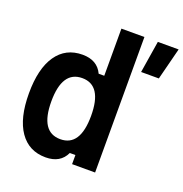

<svg xmlns="http://www.w3.org/2000/svg" viewBox="-150 -980 1076 1129"><g transform="rotate(20 388.0 -416.0)"><path d="M257 16Q152 16 94.5 -67Q37 -150 37 -305Q37 -460 94.5 -543Q152 -626 257 -626Q349 -626 383 -553H418V-848H562V0H418V-57H383Q349 16 257 16ZM614 -648 646 -848H776L725 -648ZM426 -305Q426 -496 302 -496Q177 -496 177 -305Q177 -114 302 -114Q426 -114 426 -305Z"/></g></svg>

Font: Martian Mono SemiBold
Style: Regular
Weight: 600
Monospace: yes
Designer: Roman Shamin
Foundry: Evil Martians
Version: Version 1.000; ttfautohint (v1.8.4.7-5d5b)